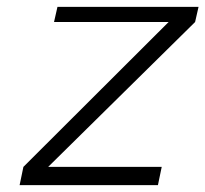

<svg xmlns="http://www.w3.org/2000/svg" viewBox="-20 -538 597 558"><path d="M120 -53H450L439 0H37L48 -53L470 -474H137L147 -518H557L547 -474Z"/></svg>

Font: Afta sans
Style: Italic
Weight: 400
Italic angle: -12°
Designer: par.qink
Foundry: Oriol Esparraguera Font
Version: Version 1.000